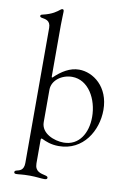

<svg xmlns="http://www.w3.org/2000/svg" viewBox="-105 -837 750 1114"><g transform="rotate(10 270.0 -279.5)"><path d="M71.7 214.5C89.8 214.5 103.3 210.2 151.3 210.2C189.3 210.2 217.3 215.2 236.5 215.2C248.2 215.2 254.3 212.4 254.3 205.3C254.3 198.9 250.4 196 239.3 193.2C212 186.4 177.2 182.2 176.8 133.5V-5.7C177.2 -13.5 179.7 -15.3 186.4 -12.4C209.2 -1.4 240.4 12.1 286.2 12.1C430.4 12.1 505.7 -117.2 505.7 -238.6C505.7 -375.7 409.8 -445.3 326.7 -445.3C273.4 -445.3 225.5 -415.8 182.2 -373.9C178.3 -371.8 177.2 -373.2 176.8 -380V-681.8C176.8 -715.2 179 -741.5 179 -760.7C179 -772 175.4 -774.1 169.7 -774.1C166.2 -774.1 162.6 -771.7 157.7 -767.8C143.8 -757.1 120 -735.8 59.7 -722.3C53.6 -721.2 49.7 -717.7 49.7 -713.1C49.7 -707.7 54.3 -705.3 61.1 -703.8C78.8 -699.9 112.9 -699.6 112.9 -653.4V142.4C112.6 187.1 86.6 190 69.6 194.6C63.6 196.4 58.9 198.9 58.9 205.3C58.9 212.4 64.3 214.5 71.7 214.5ZM176.8 -109.4V-300.4C176.8 -357.2 234.4 -397 294 -397C390.6 -397 448.2 -292.6 448.2 -187.5C448.2 -92.3 401.3 -12.8 310.4 -12.8C254.3 -12.8 176.8 -43.3 176.8 -109.4Z"/></g></svg>

Font: Margiela Serif Light
Style: Regular
Weight: 300
Designer: Andreas Faust, Stefan Endress
Version: Version 1.002;FEAKit 1.0